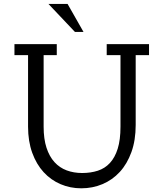

<svg xmlns="http://www.w3.org/2000/svg" viewBox="-20 -970 801 999"><path d="M686 -683.1V-319.8Q686 -240.2 663.8 -178.7Q641.6 -117.2 603.3 -75.4Q564.9 -33.7 513.4 -12Q461.9 9.8 402.8 9.8Q345.7 9.8 295.2 -11.7Q244.6 -33.2 207 -74.2Q169.4 -115.2 147.7 -175Q126 -234.9 126 -311V-683.1H55.2V-740.2H275.4V-683.1H207V-311Q207 -247.1 221.9 -201.4Q236.8 -155.8 263.4 -126.5Q290 -97.2 326.9 -83.5Q363.8 -69.8 407.2 -69.8Q452.1 -69.8 489 -81.8Q525.9 -93.8 552 -122.1Q578.1 -150.4 592.5 -196.5Q606.9 -242.7 606.9 -311V-683.1H535.2V-740.2H755.4V-683.1ZM231.9 -949.7H331.5L414.6 -803.7H370.1Z"/></svg>

Font: Twentytwelve Slab Light
Style: TwentytwelveSlab
Weight: 300
Designer: Domenico Catapano
Version: Version 1.00 2012